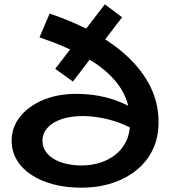

<svg xmlns="http://www.w3.org/2000/svg" viewBox="-20 -857 803 890"><path d="M356 13Q286 13 227.5 -2.5Q169 -18 125.5 -46.5Q82 -75 58 -115.5Q34 -156 34 -205Q34 -267 73.5 -316.5Q113 -366 181 -394Q249 -422 333 -422Q389 -422 442 -412Q495 -402 544 -381Q593 -360 636 -327L632 -233Q598 -261 552.5 -280Q507 -299 458 -309Q409 -319 364 -319Q308 -319 266 -305Q224 -291 200.5 -265Q177 -239 177 -205Q177 -171 199.5 -145Q222 -119 263.5 -104.5Q305 -90 358 -90Q403 -90 443 -102.5Q483 -115 514.5 -139.5Q546 -164 564.5 -201.5Q583 -239 583 -290Q583 -388 531.5 -460Q480 -532 386 -586Q292 -640 163 -684L210 -794Q321 -757 413.5 -706.5Q506 -656 573.5 -592.5Q641 -529 678 -453.5Q715 -378 715 -291Q715 -222 689.5 -166.5Q664 -111 616 -71Q568 -31 502 -9Q436 13 356 13ZM318 -479 236 -538 466 -837 546 -777Z"/></svg>

Font: BioRhyme SemiExpanded
Style: Bold
Weight: 700
Width: 6
Designer: Aoife Mooney
Foundry: Aoife Mooney Type
Version: Version 1.600;gftools[0.9.33]